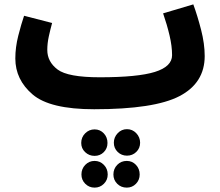

<svg xmlns="http://www.w3.org/2000/svg" viewBox="-20 -478 1006 877"><path d="M410 21Q685 21 800 -39Q915 -99 915 -222Q915 -278 898.5 -342Q882 -406 863 -458L725 -417Q743 -365 754.5 -316Q766 -267 766 -226Q766 -174 687.5 -149.5Q609 -125 436 -125ZM410 21 456 -11 436 -125Q290 -125 243 -160.5Q196 -196 196 -250Q196 -280 203 -312Q210 -344 218 -373L90 -406Q77 -368 63.5 -315Q50 -262 50 -211Q50 -114 129 -46.5Q208 21 410 21ZM560 233Q585 233 602.5 216Q620 199 620 174Q620 149 602.5 130.5Q585 112 560 112Q535 112 517.5 130.5Q500 149 500 174Q500 199 517.5 216Q535 233 560 233ZM412 234Q437 234 454 217Q471 200 471 175Q471 149 454 131Q437 113 412 113Q387 113 369 131Q351 149 351 175Q351 200 369 217Q387 234 412 234ZM559 379Q584 379 601 361.5Q618 344 618 319Q618 293 601 275Q584 257 559 257Q533 257 515.5 275Q498 293 498 319Q498 344 515.5 361.5Q533 379 559 379ZM412 379Q437 379 454.5 361.5Q472 344 472 319Q472 293 454.5 275Q437 257 412 257Q387 257 369.5 275Q352 293 352 319Q352 344 369.5 361.5Q387 379 412 379Z"/></svg>

Font: Noto Sans Arabic Condensed Extra
Style: Regular
Weight: 800
Width: 3
Designer: Nadine Chahine - Monotype Design Team
Foundry: Monotype Imaging Inc.
Version: Version 1.902